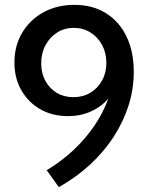

<svg xmlns="http://www.w3.org/2000/svg" viewBox="-20 -767 607 787"><path d="M221.2 0 171.4 -69.3Q231.9 -105.5 281.7 -152.3Q331.5 -199.2 367.7 -252.9Q403.8 -306.6 424.3 -363.3Q395 -329.1 352.5 -310.1Q310.1 -291 258.8 -291Q194.3 -291 145 -319.3Q95.7 -347.7 67.4 -397.2Q39.1 -446.8 39.1 -510.7Q39.1 -579.1 70.8 -632.6Q102.5 -686 158.2 -716.6Q213.9 -747.1 285.2 -747.1Q359.4 -747.1 414.1 -713.1Q468.8 -679.2 498.5 -617.4Q528.3 -555.7 528.3 -472.2Q528.3 -402.3 507.1 -335.2Q485.8 -268.1 446 -206.5Q406.2 -145 349.4 -92.5Q292.5 -40 221.2 0ZM280.8 -368.7Q320.3 -368.7 350.6 -387Q380.9 -405.3 398.4 -437Q416 -468.8 416 -509.3Q416 -549.8 398.7 -582.3Q381.3 -614.7 350.8 -633.8Q320.3 -652.8 282.2 -652.8Q244.6 -652.8 214.4 -633.8Q184.1 -614.7 166.5 -581.8Q148.9 -548.8 148.9 -506.8Q148.9 -466.8 166 -435.5Q183.1 -404.3 212.6 -386.5Q242.2 -368.7 280.8 -368.7Z"/></svg>

Font: Kumbh Sans Medium
Style: Regular
Weight: 500
Version: Version 1.005